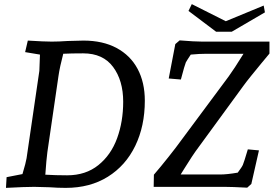

<svg xmlns="http://www.w3.org/2000/svg" viewBox="-20 -907 1334 932"><path d="M12 -47 89 -62Q106 -119 109 -139L171 -563L174 -642L102 -654L115 -710Q195 -705 231 -705Q266 -705 308 -708L385 -710Q479 -710 546 -674Q613 -638 648 -572.5Q683 -507 683 -418Q683 -295 636.5 -199Q590 -103 503.5 -49Q417 5 299 5Q260 5 221 2Q171 0 146 0Q102 0 9 5ZM306 -56Q396 -56 457.5 -105.5Q519 -155 548.5 -236Q578 -317 578 -413Q578 -516 529 -582Q480 -648 384 -648Q325 -648 287 -646Q270 -581 264 -539L210 -169Q205 -132 200 -59Q250 -56 306 -56ZM1070 0H726L727 -59Q759 -96 799 -146.5Q839 -197 856 -221L1090 -536Q1115 -570 1162 -646H983Q948 -646 906 -642Q888 -615 882 -604Q877 -593 858 -521L799 -526L831 -693L852 -711Q924 -705 962 -705H1288V-647L1249 -600Q1225 -571 1200 -540Q1175 -509 1162 -491L929 -172Q921 -162 875 -89L857 -60H1049Q1082 -60 1134 -69Q1155 -97 1159 -107Q1164 -118 1183 -182L1237 -177L1200 -14L1180 4Q1106 0 1070 0ZM1076 -804 1260 -880 1266 -847 1105 -753H1029L895 -854L911 -887Z"/></svg>

Font: Andada Pro Medium
Style: Italic
Weight: 500
Italic angle: -7°
Designer: Carolina Giovagnoli
Foundry: Huerta Tipografica
Version: Version 3.005; ttfautohint (v1.8.4)